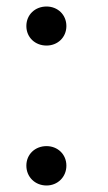

<svg xmlns="http://www.w3.org/2000/svg" viewBox="-20 -534 332 590"><path d="M123 -394C157 -394 184 -419 184 -454C184 -489 157 -514 123 -514C88 -514 61 -489 61 -454C61 -419 88 -394 123 -394ZM123 36C157 36 184 10 184 -25C184 -60 157 -85 123 -85C88 -85 61 -60 61 -25C61 10 88 36 123 36Z"/></svg>

Font: LINE Seed JP App_OTF Regular
Style: Regular
Weight: 400
Designer: LY Corporation & Fontrix & Fontworks
Version: Version 1.002